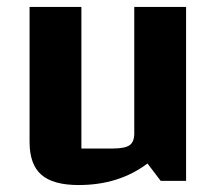

<svg xmlns="http://www.w3.org/2000/svg" viewBox="-20 -520 625 552"><path d="M515 -500V0H442L404 -50Q363 -19 313.5 -3.5Q264 12 206 12Q133 12 99 -17.5Q65 -47 65 -112V-500H214V-93H303Q339 -93 352.5 -102.5Q366 -112 366 -136V-500Z"/></svg>

Font: Changa SemiBold
Style: Regular
Weight: 600
Designer: Eduardo Rodriguez Tunni
Foundry: Eduardo Rodriguez Tunni
Version: Version 3.002; ttfautohint (v1.8.2)